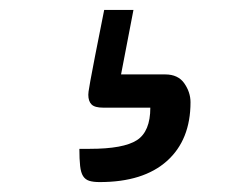

<svg xmlns="http://www.w3.org/2000/svg" viewBox="-20 -57 464 387"><path d="M249 -37 224 93H313Q339 93 351.5 111Q364 129 364 149Q364 225 316.5 267.5Q269 310 181 310Q168 310 160 307.5Q152 305 147.5 298Q143 291 141.5 277.5Q140 264 140 243H161Q229 243 256 225.5Q283 208 283 160H188Q171 160 164.5 153.5Q158 147 158 134Q158 132 158.5 127.5Q159 123 162 106.5Q165 90 171.5 56.5Q178 23 190 -37Z"/></svg>

Font: Warnes
Style: Regular
Weight: 400
Designer: Eduardo Rodriguez Tunni
Foundry: Eduardo Rodriguez Tunni
Version: Version 1.001